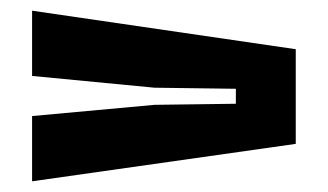

<svg xmlns="http://www.w3.org/2000/svg" viewBox="-20 -540 613 359"><path d="M40 -201V-323L269 -344L421 -346V-374L269 -376L40 -398V-520L533 -448V-271Z"/></svg>

Font: Big Shoulders Text Thin Black
Style: Regular
Weight: 900
Version: Version 2.002